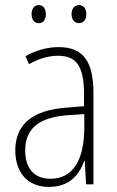

<svg xmlns="http://www.w3.org/2000/svg" viewBox="-20 -724 460 754"><path d="M104 -668C104 -648 114 -633 132 -633C150 -633 160 -647 160 -668C160 -690 150 -704 132 -704C114 -704 104 -689 104 -668ZM261 -669C261 -648 272 -633 290 -633C308 -633 319 -647 319 -669C319 -690 308 -704 290 -704C272 -704 261 -689 261 -669ZM210 -539C165 -539 119 -526 80 -503L94 -472C136 -496 174 -505 208 -505C279 -505 310 -466 310 -353V-307L237 -301C111 -291 40 -238 40 -133C40 -54 82 10 172 10C254 10 291 -38 311 -92H313L318 0H347V-357C347 -486 305 -539 210 -539ZM240 -271 311 -276V-218C310 -101 270 -22 178 -22C115 -22 79 -62 79 -133C79 -219 133 -262 240 -271Z"/></svg>

Font: Noto Sans Gurmukhi Condensed ExtraLight
Style: Regular
Weight: 200
Width: 3
Designer: Jelle Bosma - Monotype Design Team
Foundry: Monotype Imaging Inc.
Version: Version 2.004